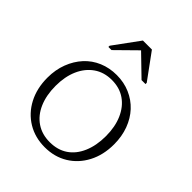

<svg xmlns="http://www.w3.org/2000/svg" viewBox="-209 -863 995 995"><g transform="rotate(45 288.0 -365.5)"><path d="M532 -255Q532 -177 500.5 -117Q469 -57 414 -23.5Q359 10 288 10Q217 10 161.5 -23.5Q106 -57 74.5 -117Q43 -177 43 -255Q43 -313 61.5 -361.5Q80 -410 112.5 -445.5Q145 -481 190 -500Q235 -519 288 -519Q341 -519 386 -499.5Q431 -480 463.5 -445Q496 -410 514 -361.5Q532 -313 532 -255ZM103 -255Q103 -186 125.5 -134.5Q148 -83 189.5 -55Q231 -27 288 -27Q345 -27 386 -54.5Q427 -82 449.5 -134Q472 -186 472 -255Q472 -323 449.5 -374.5Q427 -426 386 -454.5Q345 -483 288 -483Q231 -483 189.5 -454Q148 -425 125.5 -374Q103 -323 103 -255ZM323 -741H257L154 -600V-591H177L303 -715H269L397 -591H426V-600Z"/></g></svg>

Font: Roboto Serif 36pt ExtraLight
Style: Regular
Weight: 250
Designer: Greg Gazdowicz
Foundry: Commercial Type
Version: Version 1.008